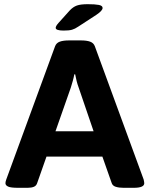

<svg xmlns="http://www.w3.org/2000/svg" viewBox="-20 -895 714 917"><path d="M67 2Q31 2 18.5 -4Q6 -10 6 -20Q6 -27 10 -38L243 -674Q249 -690 265.5 -696Q282 -702 310 -702H366Q394 -702 410.5 -696Q427 -690 433 -674L666 -38Q667 -33 668 -28.5Q669 -24 669 -20Q669 2 619 2H570Q548 2 532.5 -3Q517 -8 513 -22L469 -147H202L158 -22Q154 -8 142 -3Q130 2 112 2ZM318 -476 245 -268H427L356 -476Q350 -492 346 -508Q342 -524 339 -540H335Q332 -524 327.5 -508Q323 -492 318 -476ZM284 -749Q246 -749 246 -762Q246 -766 249 -771.5Q252 -777 259 -785L313 -845Q329 -862 347 -868.5Q365 -875 399 -875Q434 -875 452 -871.5Q470 -868 470 -857Q470 -844 440 -824L354 -768Q338 -757 324 -753Q310 -749 284 -749Z"/></svg>

Font: Asap Semi Expanded
Style: Bold
Weight: 700
Width: 6
Designer: Pablo Cosgaya
Foundry: Omnibus-Type
Version: Version 3.001; ttfautohint (v1.8.4.7-5d5b)